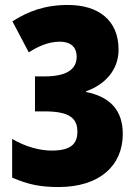

<svg xmlns="http://www.w3.org/2000/svg" viewBox="-20 -744 554 774"><path d="M216 10C381 10 475 -76 475 -204C475 -299 424 -354 327 -373V-376C406 -404 458 -464 458 -544C458 -663 376 -724 254 -724C160 -724 93 -698 30 -658L96 -533C131 -555 173 -576 221 -576C263 -576 289 -556 289 -515C289 -465 249 -436 160 -436H121V-295H159C258 -295 292 -269 292 -213C292 -162 263 -137 188 -137C141 -137 83 -152 29 -184V-28C93 0 144 10 216 10Z"/></svg>

Font: Noto Sans Devanagari UI Condensed Black
Style: Regular
Weight: 900
Width: 3
Designer: Jelle Bosma - Monotype Design Team
Foundry: Monotype Imaging Inc.
Version: Version 2.004